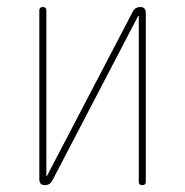

<svg xmlns="http://www.w3.org/2000/svg" viewBox="-20 -540 540 560"><path d="M110.4 0Q95.7 0 94.7 -15.6V-509.8Q94.7 -519.5 105 -519.5Q115.2 -519.5 115.2 -509.8V-27.3Q115.2 -26.4 116.2 -26.4Q117.2 -26.4 117.2 -27.3L367.2 -505.9Q374 -519.5 389.6 -519.5Q404.3 -519.5 405.3 -503.9V-9.8Q405.3 0 395 0Q384.8 0 384.8 -9.8V-493.2Q384.8 -494.1 383.8 -494.1Q382.8 -494.1 382.8 -493.2L132.8 -13.7Q126 0 110.4 0Z"/></svg>

Font: Rounded Mgen+ 1mn thin
Style: Regular
Weight: 100
Designer: [Source Han Sans]
Ryoko NISHIZUKA  (kana & ideographs); Paul D. Hunt (Latin, Greek & Cyrillic); Wenlong ZHANG  (bopomofo
Version: Version 1.059.20150602